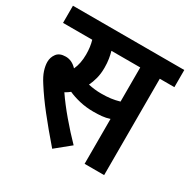

<svg xmlns="http://www.w3.org/2000/svg" viewBox="-146 -759 901 911"><g transform="rotate(30 305.0 -303.5)"><path d="M530 -528V0H423V-246Q402 -239 380.5 -237Q359 -235 335 -235Q295 -235 259 -243.5Q223 -252 197 -264Q185 -254 170 -246Q202 -199 246 -147Q290 -95 334 -50L254 15Q190 -59 144 -117.5Q98 -176 65 -228Q44 -260 36 -285Q28 -310 28 -331Q28 -356 43 -376Q58 -396 92 -396Q126 -396 153 -367Q170 -403 170 -453Q170 -494 160 -528H0V-622H610V-528ZM324 -328Q353 -328 376 -331Q399 -334 423 -341V-528H265Q270 -511 273.5 -489.5Q277 -468 277 -442Q277 -409 270 -382.5Q263 -356 253 -336Q288 -328 324 -328Z"/></g></svg>

Font: Noto Sans Condensed SemiBold
Style: Regular
Weight: 600
Width: 3
Designer: Monotype Design Team
Foundry: Monotype Imaging Inc.
Version: Version 2.013; ttfautohint (v1.8.4.7-5d5b)